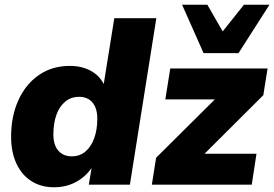

<svg xmlns="http://www.w3.org/2000/svg" viewBox="-20 -782 1161 813"><path d="M209 11Q154 11 113 -15Q72 -41 49.5 -89.5Q27 -138 27 -203Q27 -290 58 -358Q89 -426 145 -464.5Q201 -503 276 -503Q329 -503 369 -479.5Q409 -456 426 -411L417 -412L464 -705H642L530 0H356L369 -78H373Q355 -50 330 -30Q305 -10 274.5 0.5Q244 11 209 11ZM284 -120Q318 -120 342 -140.5Q366 -161 379 -197Q392 -233 392 -279Q392 -324 371.5 -348Q351 -372 315 -372Q281 -372 256.5 -352Q232 -332 219 -296Q206 -260 206 -213Q206 -168 227 -144Q248 -120 284 -120ZM623 0 641 -114 930 -401 935 -361H680L701 -492H1113L1095 -379L800 -85L795 -131H1066L1046 0ZM842 -557 751 -762H858L923 -649L1013 -762H1121L990 -557Z"/></svg>

Font: Nunito Sans 12pt ExtraLight 12pt Black
Style: Italic
Weight: 900
Italic angle: -9°
Version: Version 3.101;gftools[0.9.27]